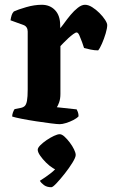

<svg xmlns="http://www.w3.org/2000/svg" viewBox="-20 -520 473 804"><path d="M230 0Q220 0 192.5 -3.5Q165 -7 132 -12Q99 -17 71 -22.5Q43 -28 31 -32Q31 -40 34 -48.5Q37 -57 41 -63L66 -68Q77 -70 83.5 -76Q90 -82 93 -98Q96 -114 96 -146V-388Q96 -398 91.5 -405Q87 -412 79 -415L24 -435Q26 -448 29 -457Q32 -466 38 -472Q55 -480 89.5 -490Q124 -500 155 -500Q189 -500 210.5 -477.5Q232 -455 232 -414V-402Q238 -408 249.5 -424Q261 -440 275.5 -457.5Q290 -475 306 -487.5Q322 -500 336 -500Q350 -500 366 -490Q382 -480 396.5 -465.5Q411 -451 420 -437Q429 -423 429 -415Q429 -402 422.5 -380Q416 -358 407 -337.5Q398 -317 391 -309Q376 -309 359 -312.5Q342 -316 332 -319Q329 -329 323.5 -344Q318 -359 312.5 -371.5Q307 -384 301 -384Q296 -384 286.5 -377Q277 -370 266 -360Q255 -350 246 -340.5Q237 -331 233 -327V-127Q233 -106 227.5 -91Q222 -76 218 -71L301 -62Q303 -59 306 -51Q309 -43 309 -33Q302 -25 287.5 -17.5Q273 -10 257 -5Q241 0 230 0ZM195 264Q176 264 164 255Q152 246 147 237Q168 224 191 206.5Q214 189 227 169L228 194Q218 194 202.5 184.5Q187 175 172.5 160.5Q158 146 148 131.5Q138 117 138 107Q138 99 149 88Q160 77 175.5 66.5Q191 56 206 49Q221 42 230 42Q239 42 250 52Q261 62 272 76.5Q283 91 290 105.5Q297 120 297 129Q297 139 283.5 161Q270 183 251.5 206.5Q233 230 217 247Q201 264 195 264Z"/></svg>

Font: Texturina Medium 12pt
Style: Bold
Weight: 700
Version: Version 1.002